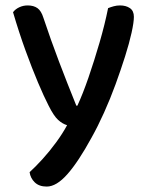

<svg xmlns="http://www.w3.org/2000/svg" viewBox="-20 -497 545 707"><path d="M159 -108Q142 -141 120 -193Q98 -245 74 -311Q50 -377 28 -452Q36 -463 50.5 -470Q65 -477 82 -477Q104 -477 118 -467Q132 -457 140 -431Q167 -350 197 -271Q227 -192 261 -108H265Q285 -151 306 -212Q327 -273 346.5 -340Q366 -407 378 -467Q388 -471 399 -474Q410 -477 422 -477Q444 -477 458.5 -467Q473 -457 473 -435Q473 -415 464.5 -376.5Q456 -338 440.5 -289Q425 -240 405.5 -186.5Q386 -133 363 -82Q340 -31 317 10Q269 98 228.5 144Q188 190 152 190Q124 190 108 174.5Q92 159 89 137Q110 118 136 89.5Q162 61 186.5 27.5Q211 -6 227 -36Q210 -41 194 -55.5Q178 -70 159 -108Z"/></svg>

Font: Baloo Bhaijaan 2 Medium
Style: Regular
Weight: 500
Designer: Sanskriti Dholi, Noopur Datye and Ek Type
Foundry: Ek Type
Version: Version 1.701